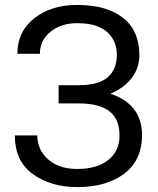

<svg xmlns="http://www.w3.org/2000/svg" viewBox="-20 -741 633 771"><path d="M295.9 -398.9Q376 -398.9 412.6 -430.9Q449.2 -462.9 449.2 -521Q449.2 -577.6 409.7 -612.8Q370.1 -647.9 289.6 -647.9Q225.1 -647.9 182.6 -613.3Q140.1 -578.6 140.1 -524.9H49.8Q49.8 -614.7 118.2 -668Q186.5 -721.2 289.6 -721.2Q407.7 -721.2 473.6 -669.7Q539.6 -618.2 539.6 -519Q539.6 -468.3 509.3 -428.2Q479 -388.2 423.3 -364.7Q486.3 -343.8 518.3 -302.2Q550.3 -260.7 550.3 -197.8Q550.3 -98.1 479.2 -43.9Q408.2 10.3 289.6 10.3Q185.5 10.3 112.5 -41.5Q39.6 -93.3 39.6 -197.3H129.9Q129.9 -139.2 173.6 -100.8Q217.3 -62.5 289.6 -62.5Q370.6 -62.5 415.3 -98.9Q460 -135.3 460 -195.8Q460 -263.2 419.2 -294.4Q378.4 -325.7 295.9 -325.7H215.3V-398.9Z"/></svg>

Font: Roboto Web
Style: Regular
Weight: 400
Designer: Google
Version: Version 1.200310; 2013